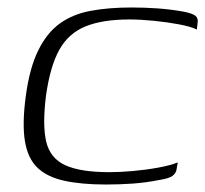

<svg xmlns="http://www.w3.org/2000/svg" viewBox="-20 -485 548 513"><path d="M49 -229Q59 -303 82 -350Q105 -397 139.5 -422Q174 -447 222 -456Q270 -465 331 -465Q368 -465 402 -462.5Q436 -460 470 -454Q495 -449 502.5 -442.5Q510 -436 508 -424L506 -406Q490 -414 458 -420Q426 -426 390.5 -429.5Q355 -433 326 -433Q254 -433 208.5 -414.5Q163 -396 138.5 -352Q114 -308 103 -230Q93 -151 103.5 -106.5Q114 -62 154.5 -43.5Q195 -25 272 -25Q300 -25 334.5 -28Q369 -31 402 -37Q435 -43 455 -51L452 -34Q451 -23 441.5 -15.5Q432 -8 405 -4Q370 3 335 5.5Q300 8 263 8Q198 8 152 -2Q106 -12 80 -37Q54 -62 46.5 -108.5Q39 -155 49 -229Z"/></svg>

Font: Genos Thin Light
Style: Italic
Weight: 300
Italic angle: -8°
Version: Version 1.010